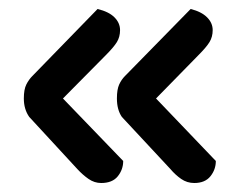

<svg xmlns="http://www.w3.org/2000/svg" viewBox="-20 -443 538 427"><path d="M254 -85Q254 -66 242 -51Q230 -36 205 -36Q190 -36 177 -45Q164 -54 152 -67L45 -183Q33 -200 33 -224Q33 -244 38.5 -255Q44 -266 52 -274L197 -423Q222 -417 234.5 -404.5Q247 -392 247 -376Q247 -361 240 -349.5Q233 -338 215 -320L120 -224ZM460 -85Q460 -66 448 -51Q436 -36 412 -36Q396 -36 383 -45Q370 -54 359 -67L251 -183Q240 -199 240 -224Q240 -244 245 -255Q250 -266 258 -274L404 -423Q428 -417 440.5 -404.5Q453 -392 453 -376Q453 -361 446 -349.5Q439 -338 421 -320L327 -224Z"/></svg>

Font: Baloo Tammudu 2 Medium
Style: Regular
Weight: 500
Designer: Maithili Shingre, Omkar Shende and Ek Type
Foundry: Ek Type
Version: Version 1.640;hotconv 1.0.111;makeotfexe 2.5.65597; ttfautoh